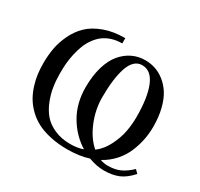

<svg xmlns="http://www.w3.org/2000/svg" viewBox="-151 -899 1153 1106"><g transform="rotate(30 426.0 -346.0)"><path d="M47.9 -346.2Q47.9 -398.4 56.4 -446Q64.9 -493.7 88.4 -542.5Q111.8 -591.3 148.4 -626.7Q185.1 -662.1 245.6 -684.6Q306.2 -707 384.8 -707V-671.9Q346.7 -671.9 314.9 -661.4Q283.2 -650.9 260.5 -633.1Q237.8 -615.2 220 -589.8Q202.1 -564.5 191.2 -536.1Q180.2 -507.8 172.9 -474.9Q165.5 -441.9 162.8 -410.6Q160.2 -379.4 160.2 -346.2Q160.2 -298.3 166.7 -255.4Q173.3 -212.4 190.9 -168.2Q208.5 -124 235.8 -92.3Q263.2 -60.5 309.1 -40.3Q355 -20 414.1 -20Q461.9 -20 499 -33.2Q422.9 -80.1 375.5 -161.1Q328.1 -242.2 328.1 -348.1Q328.1 -425.3 345.9 -485.1Q363.8 -544.9 394.8 -581.3Q425.8 -617.7 464.8 -636.2Q503.9 -654.8 548.8 -654.8Q583 -654.8 614.7 -644.8Q646.5 -634.8 677 -611.1Q707.5 -587.4 730 -552.7Q752.4 -518.1 766.1 -464.8Q779.8 -411.6 779.8 -346.2Q779.8 -303.7 772 -262Q764.2 -220.2 746.3 -176Q728.5 -131.8 694.6 -93Q660.6 -54.2 613.8 -28.8Q637.7 -20 665 -20Q711.9 -20 746.1 -35.9Q780.3 -51.8 814.9 -85L835.9 -64Q794.9 -18.1 753.7 -1.5Q712.4 15.1 659.2 15.1Q609.4 15.1 556.2 -4.9Q495.1 15.1 414.1 15.1Q352.1 15.1 299.8 3.4Q247.6 -8.3 210.4 -28.1Q173.3 -47.9 144.5 -76.4Q115.7 -105 97.7 -136.2Q79.6 -167.5 68.1 -204.3Q56.6 -241.2 52.2 -275.4Q47.9 -309.6 47.9 -346.2ZM439.9 -346.2Q439.9 -264.6 471.9 -186.8Q503.9 -108.9 556.2 -64Q597.2 -94.7 623.3 -146.5Q649.4 -198.2 658.7 -246.8Q668 -295.4 668 -346.2Q668 -476.1 637.9 -548.6Q607.9 -621.1 547.9 -621.1Q519 -621.1 498 -601.1Q477.1 -581.1 464.6 -543.5Q452.1 -505.9 446 -457Q439.9 -408.2 439.9 -346.2Z"/></g></svg>

Font: Heuristica
Style: Regular
Weight: 400
Version: Version 1.0.2